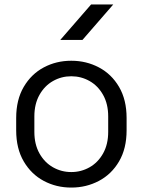

<svg xmlns="http://www.w3.org/2000/svg" viewBox="-20 -842 643 866"><path d="M252 -662 391 -822H491L352 -662ZM53 -254V-310Q53 -392 87 -450Q121 -508 177.5 -538Q234 -568 301 -568H302Q369 -568 426 -538Q483 -508 517 -450Q551 -392 551 -310V-254Q551 -172 517 -114Q483 -56 426 -26Q369 4 302 4H301Q234 4 177.5 -26Q121 -56 87 -114Q53 -172 53 -254ZM468 -247V-317Q468 -373 445 -414Q422 -455 384 -476.5Q346 -498 302 -498H301Q257 -498 219 -476.5Q181 -455 158 -414Q135 -373 135 -317V-247Q135 -191 158 -150Q181 -109 219 -87.5Q257 -66 301 -66H302Q346 -66 384 -87.5Q422 -109 445 -150Q468 -191 468 -247Z"/></svg>

Font: Kakao Big Sans
Style: Regular
Weight: 400
Designer: Park Young-rak; Lee Sang-min; Kim Jung-jin; Min Bon; Park Min-gyu;
Foundry: Kakao Corporation
Version: Version 2.003